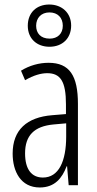

<svg xmlns="http://www.w3.org/2000/svg" viewBox="-20 -820 431 850"><path d="M199 -613C256 -613 295 -650 295 -707C295 -763 254 -800 198 -800C142 -800 103 -764 103 -706C103 -649 143 -613 199 -613ZM200 -649C160 -649 140 -673 140 -706C140 -740 162 -765 199 -765C236 -765 258 -741 258 -706C258 -671 235 -649 200 -649ZM195 -542C153 -542 110 -530 73 -507L91 -465C129 -487 162 -496 189 -496C248 -496 272 -459 272 -358V-315L211 -310C99 -301 36 -245 36 -140C36 -61 72 10 156 10C222 10 255 -31 275 -84H277L284 0H325V-360C325 -485 288 -542 195 -542ZM217 -269 273 -274V-216C273 -106 240 -34 170 -34C120 -34 91 -70 91 -141C91 -220 131 -261 217 -269Z"/></svg>

Font: Noto Sans Lao ExtraCondensed Light
Style: Regular
Weight: 300
Width: 2
Designer: Monotype Design Team
Foundry: Monotype Imaging Inc.
Version: Version 2.003